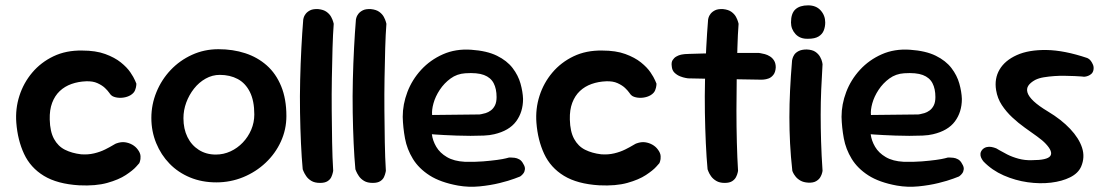

<svg xmlns="http://www.w3.org/2000/svg" viewBox="-20 -684 4150 718"><path d="M276 9Q194 4 144 -26.5Q94 -57 70 -108.5Q46 -160 41 -225Q37 -277 52.5 -325.5Q68 -374 100.5 -412.5Q133 -451 180 -473.5Q227 -496 287 -495Q338 -495 373.5 -482Q409 -469 432 -450.5Q455 -432 467.5 -413.5Q480 -395 485 -383Q490 -371 490 -371Q490 -371 489.5 -364Q489 -357 485 -346.5Q481 -336 468 -328Q456 -321 441 -319Q426 -317 413 -320Q400 -323 395 -329Q394 -329 388.5 -337Q383 -345 372.5 -355Q362 -365 344.5 -373Q327 -381 302 -380Q273 -379 247.5 -370Q222 -361 203.5 -343.5Q185 -326 175 -299.5Q165 -273 166 -237Q167 -192 182 -164.5Q197 -137 223 -124Q249 -111 283 -107Q309 -105 332 -110.5Q355 -116 373 -125Q391 -134 402.5 -141Q414 -148 416 -148Q433 -154 447.5 -152Q462 -150 474.5 -143Q487 -136 495 -125Q505 -112 505.5 -100Q506 -88 503.5 -81Q501 -74 501 -74Q501 -74 489 -60.5Q477 -47 450.5 -29.5Q424 -12 381 0Q338 12 276 9Z M789 -2Q735 -2 690.5 -20.5Q646 -39 614 -72Q582 -105 564 -149Q546 -193 546 -243Q546 -293 565 -339.5Q584 -386 618 -422Q652 -458 698 -479Q744 -500 797 -500Q851 -500 897 -485Q943 -470 977.5 -439.5Q1012 -409 1031.5 -361.5Q1051 -314 1051 -250Q1051 -200 1030.5 -155Q1010 -110 973.5 -75.5Q937 -41 889.5 -21.5Q842 -2 789 -2ZM787 -106Q816 -106 842 -118Q868 -130 888 -151Q908 -172 919.5 -199Q931 -226 931 -256Q931 -307 914.5 -340Q898 -373 869 -388.5Q840 -404 802 -404Q774 -404 749 -390Q724 -376 705.5 -352.5Q687 -329 676.5 -300.5Q666 -272 666 -242Q666 -202 681 -171.5Q696 -141 723.5 -123.5Q751 -106 787 -106Z M1177 0Q1157 0 1144.5 -7.5Q1132 -15 1125 -25.5Q1118 -36 1115 -43.5Q1112 -51 1112 -51Q1108 -94 1105.5 -148.5Q1103 -203 1102 -263.5Q1101 -324 1102.5 -385.5Q1104 -447 1107 -504.5Q1110 -562 1114 -611Q1114 -611 1115.5 -617.5Q1117 -624 1123 -632Q1129 -640 1140 -645.5Q1151 -651 1170 -650Q1190 -648 1201.5 -639.5Q1213 -631 1218.5 -620.5Q1224 -610 1226 -602.5Q1228 -595 1228 -595Q1225 -556 1223.5 -503.5Q1222 -451 1221 -391.5Q1220 -332 1220.5 -271Q1221 -210 1222 -152Q1223 -94 1226 -45Q1226 -45 1224.5 -38Q1223 -31 1219 -22Q1215 -13 1205 -6.5Q1195 0 1177 0Z M1374 0Q1354 0 1341.5 -7.5Q1329 -15 1322 -25.5Q1315 -36 1312 -43.5Q1309 -51 1309 -51Q1305 -94 1302.5 -148.5Q1300 -203 1299 -263.5Q1298 -324 1299.5 -385.5Q1301 -447 1304 -504.5Q1307 -562 1311 -611Q1311 -611 1312.5 -617.5Q1314 -624 1320 -632Q1326 -640 1337 -645.5Q1348 -651 1367 -650Q1387 -648 1398.5 -639.5Q1410 -631 1415.5 -620.5Q1421 -610 1423 -602.5Q1425 -595 1425 -595Q1422 -556 1420.5 -503.5Q1419 -451 1418 -391.5Q1417 -332 1417.5 -271Q1418 -210 1419 -152Q1420 -94 1423 -45Q1423 -45 1421.5 -38Q1420 -31 1416 -22Q1412 -13 1402 -6.5Q1392 0 1374 0Z M1693 10Q1627 -2 1586.5 -28Q1546 -54 1524 -90Q1502 -126 1494.5 -166.5Q1487 -207 1486 -247Q1486 -294 1503.5 -340Q1521 -386 1555 -423Q1589 -460 1636.5 -481Q1684 -502 1742 -498Q1801 -494 1838.5 -475.5Q1876 -457 1897 -429.5Q1918 -402 1926.5 -371.5Q1935 -341 1936 -314Q1936 -265 1910 -230Q1884 -195 1828 -182Q1812 -178 1789 -177Q1766 -176 1739.5 -176Q1713 -176 1687.5 -177Q1662 -178 1641.5 -179Q1621 -180 1608 -181Q1595 -182 1595 -182Q1598 -158 1611.5 -135Q1625 -112 1651.5 -96.5Q1678 -81 1718 -79Q1756 -78 1786.5 -80.5Q1817 -83 1839 -86Q1861 -89 1872.5 -92Q1884 -95 1884 -95Q1884 -95 1889.5 -95Q1895 -95 1904 -94Q1913 -93 1922 -88Q1931 -83 1937 -71Q1944 -60 1943 -51Q1942 -42 1937.5 -36Q1933 -30 1929 -27Q1925 -24 1925 -24Q1925 -24 1904 -16Q1883 -8 1848.5 0.5Q1814 9 1773.5 13Q1733 17 1693 10ZM1596 -254 1773 -256Q1773 -256 1779.5 -257Q1786 -258 1796 -261Q1806 -264 1815.5 -271Q1825 -278 1831 -290Q1837 -302 1837 -321Q1837 -352 1826 -373Q1815 -394 1790 -403.5Q1765 -413 1720 -410Q1689 -408 1665 -390.5Q1641 -373 1624.5 -348Q1608 -323 1601 -297.5Q1594 -272 1596 -254Z M2221 9Q2139 4 2089 -26.5Q2039 -57 2015 -108.5Q1991 -160 1986 -225Q1982 -277 1997.5 -325.5Q2013 -374 2045.5 -412.5Q2078 -451 2125 -473.5Q2172 -496 2232 -495Q2283 -495 2318.5 -482Q2354 -469 2377 -450.5Q2400 -432 2412.5 -413.5Q2425 -395 2430 -383Q2435 -371 2435 -371Q2435 -371 2434.5 -364Q2434 -357 2430 -346.5Q2426 -336 2413 -328Q2401 -321 2386 -319Q2371 -317 2358 -320Q2345 -323 2340 -329Q2339 -329 2333.5 -337Q2328 -345 2317.5 -355Q2307 -365 2289.5 -373Q2272 -381 2247 -380Q2218 -379 2192.5 -370Q2167 -361 2148.5 -343.5Q2130 -326 2120 -299.5Q2110 -273 2111 -237Q2112 -192 2127 -164.5Q2142 -137 2168 -124Q2194 -111 2228 -107Q2254 -105 2277 -110.5Q2300 -116 2318 -125Q2336 -134 2347.5 -141Q2359 -148 2361 -148Q2378 -154 2392.5 -152Q2407 -150 2419.5 -143Q2432 -136 2440 -125Q2450 -112 2450.5 -100Q2451 -88 2448.5 -81Q2446 -74 2446 -74Q2446 -74 2434 -60.5Q2422 -47 2395.5 -29.5Q2369 -12 2326 0Q2283 12 2221 9Z M2690 0Q2671 0 2658.5 -7.5Q2646 -15 2639 -25Q2632 -35 2629 -43Q2626 -51 2626 -51Q2622 -94 2619.5 -148.5Q2617 -203 2616 -263.5Q2615 -324 2616.5 -385.5Q2618 -447 2621 -504.5Q2624 -562 2628 -611Q2628 -611 2629.5 -617.5Q2631 -624 2637 -632Q2643 -640 2654 -645.5Q2665 -651 2684 -650Q2704 -648 2715.5 -639.5Q2727 -631 2732.5 -620.5Q2738 -610 2740 -602.5Q2742 -595 2742 -595Q2739 -556 2737.5 -503.5Q2736 -451 2735 -391.5Q2734 -332 2734 -271Q2734 -210 2735.5 -152Q2737 -94 2740 -45Q2740 -45 2738.5 -38Q2737 -31 2732.5 -22Q2728 -13 2718 -6.5Q2708 0 2690 0ZM2828 -386Q2749 -387 2678.5 -388.5Q2608 -390 2553 -391Q2553 -391 2544 -392.5Q2535 -394 2523.5 -398.5Q2512 -403 2502.5 -412Q2493 -421 2492 -437Q2490 -451 2495.5 -459.5Q2501 -468 2509 -472.5Q2517 -477 2523 -478.5Q2529 -480 2529 -480Q2537 -482 2558.5 -482.5Q2580 -483 2611 -484Q2642 -485 2678 -485.5Q2714 -486 2750 -486Q2786 -486 2818 -486Q2818 -486 2824.5 -485Q2831 -484 2840.5 -481.5Q2850 -479 2859.5 -473Q2869 -467 2875 -457Q2881 -447 2881 -432Q2880 -414 2872 -404Q2864 -394 2854 -390.5Q2844 -387 2836 -386.5Q2828 -386 2828 -386Z M3002 -1Q2985 -2 2973.5 -8.5Q2962 -15 2955 -24Q2948 -33 2945.5 -39Q2943 -45 2943 -45Q2937 -99 2934.5 -148Q2932 -197 2932 -245.5Q2932 -294 2934.5 -346Q2937 -398 2942 -458Q2942 -458 2943.5 -464.5Q2945 -471 2950 -479Q2955 -487 2966.5 -493Q2978 -499 2997 -499Q3018 -498 3029.5 -490Q3041 -482 3047 -471Q3053 -460 3054.5 -452Q3056 -444 3056 -444Q3053 -395 3051 -348.5Q3049 -302 3049 -254.5Q3049 -207 3050.5 -155.5Q3052 -104 3056 -45Q3056 -45 3054.5 -38Q3053 -31 3048 -22Q3043 -13 3032 -6.5Q3021 0 3002 -1ZM3002 -539Q2972 -538 2955 -556.5Q2938 -575 2938 -600Q2938 -634 2954.5 -649Q2971 -664 3002 -664Q3032 -664 3049 -645Q3066 -626 3066 -600Q3066 -584 3060.5 -570Q3055 -556 3041 -547.5Q3027 -539 3002 -539Z M3334 10Q3268 -2 3227.5 -28Q3187 -54 3165 -90Q3143 -126 3135.5 -166.5Q3128 -207 3127 -247Q3127 -294 3144.5 -340Q3162 -386 3196 -423Q3230 -460 3277.5 -481Q3325 -502 3383 -498Q3442 -494 3479.5 -475.5Q3517 -457 3538 -429.5Q3559 -402 3567.5 -371.5Q3576 -341 3577 -314Q3577 -265 3551 -230Q3525 -195 3469 -182Q3453 -178 3430 -177Q3407 -176 3380.5 -176Q3354 -176 3328.5 -177Q3303 -178 3282.5 -179Q3262 -180 3249 -181Q3236 -182 3236 -182Q3239 -158 3252.5 -135Q3266 -112 3292.5 -96.5Q3319 -81 3359 -79Q3397 -78 3427.5 -80.5Q3458 -83 3480 -86Q3502 -89 3513.5 -92Q3525 -95 3525 -95Q3525 -95 3530.5 -95Q3536 -95 3545 -94Q3554 -93 3563 -88Q3572 -83 3578 -71Q3585 -60 3584 -51Q3583 -42 3578.5 -36Q3574 -30 3570 -27Q3566 -24 3566 -24Q3566 -24 3545 -16Q3524 -8 3489.5 0.5Q3455 9 3414.5 13Q3374 17 3334 10ZM3237 -254 3414 -256Q3414 -256 3420.5 -257Q3427 -258 3437 -261Q3447 -264 3456.5 -271Q3466 -278 3472 -290Q3478 -302 3478 -321Q3478 -352 3467 -373Q3456 -394 3431 -403.5Q3406 -413 3361 -410Q3330 -408 3306 -390.5Q3282 -373 3265.5 -348Q3249 -323 3242 -297.5Q3235 -272 3237 -254Z M3839 -85Q3896 -85 3907.5 -100.5Q3919 -116 3891 -146Q3879 -159 3858 -174Q3837 -189 3812.5 -206.5Q3788 -224 3765.5 -245Q3743 -266 3726.5 -291Q3710 -316 3705 -347Q3698 -390 3718 -424Q3738 -458 3782.5 -478Q3827 -498 3893.5 -497Q3960 -496 4046 -467Q4046 -467 4050.5 -464.5Q4055 -462 4059.5 -456Q4064 -450 4067.5 -441.5Q4071 -433 4069 -422Q4067 -413 4061.5 -408Q4056 -403 4049.5 -400.5Q4043 -398 4038.5 -397.5Q4034 -397 4034 -397Q4034 -397 4024.5 -398Q4015 -399 3999 -399.5Q3983 -400 3963 -400.5Q3943 -401 3922.5 -399.5Q3902 -398 3883.5 -395Q3865 -392 3851 -385Q3833 -375 3825.5 -363.5Q3818 -352 3822.5 -337.5Q3827 -323 3845.5 -305.5Q3864 -288 3899 -267Q3949 -237 3982 -202Q4015 -167 4026.5 -131.5Q4038 -96 4023 -61Q4012 -36 3982 -21Q3952 -6 3910.5 -1Q3869 4 3823 -2.5Q3777 -9 3733.5 -28Q3690 -47 3658 -80Q3658 -80 3655 -84Q3652 -88 3649 -94.5Q3646 -101 3646.5 -109Q3647 -117 3654 -125Q3661 -132 3670 -134Q3679 -136 3687 -134.5Q3695 -133 3700.5 -131Q3706 -129 3706 -129Q3706 -129 3717 -122.5Q3728 -116 3746.5 -106.5Q3765 -97 3789 -90.5Q3813 -84 3839 -85Z"/></svg>

Font: Sour Gummy Black Medium
Style: Regular
Weight: 500
Version: Version 1.000